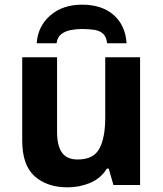

<svg xmlns="http://www.w3.org/2000/svg" viewBox="-20 -791 697 821"><path d="M579 -546V0H465L445 -70H437Q411 -28 365.5 -9Q320 10 269 10Q181 10 128 -37.5Q75 -85 75 -190V-546H224V-227Q224 -168 245 -138.5Q266 -109 312 -109Q380 -109 405 -155.5Q430 -202 430 -289V-546ZM331 -771Q417 -771 467 -726Q517 -681 521 -606H438Q435 -634 420.5 -647Q406 -660 382.5 -663.5Q359 -667 330 -667Q307 -667 283 -662.5Q259 -658 242 -645Q225 -632 222 -606H137Q142 -679 195 -725Q248 -771 331 -771Z"/></svg>

Font: Noto Sans
Style: Bold
Weight: 700
Designer: Monotype Design Team
Foundry: Monotype Imaging Inc.
Version: Version 2.000;GOOG;noto-source:20170915:90ef993387c0; ttfaut